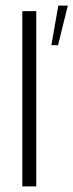

<svg xmlns="http://www.w3.org/2000/svg" viewBox="-20 -668 263 688"><path d="M60 -628H110V0H60ZM164 -506 189 -648H223L188 -506Z"/></svg>

Font: Smooch Sans Thin
Style: Regular
Weight: 400
Version: Version 1.010